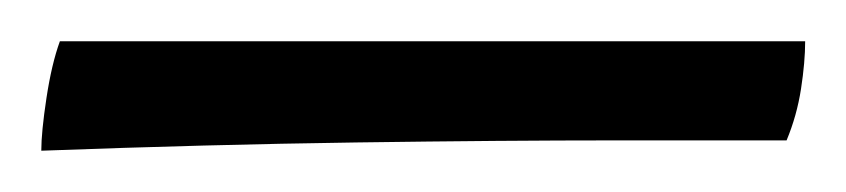

<svg xmlns="http://www.w3.org/2000/svg" viewBox="-55 -651 410 93"><path d="M-35 -578Q-35 -587 -32.5 -603.5Q-30 -620 -26 -631H335Q335 -621 333 -608Q331 -595 326 -583Q299 -583 244 -583Q189 -583 117.5 -582Q46 -581 -35 -578Z"/></svg>

Font: Vollkorn SemiBold
Style: Regular
Weight: 600
Designer: Friedrich Althausen
Foundry: Friedrich Althausen
Version: Version 5.000